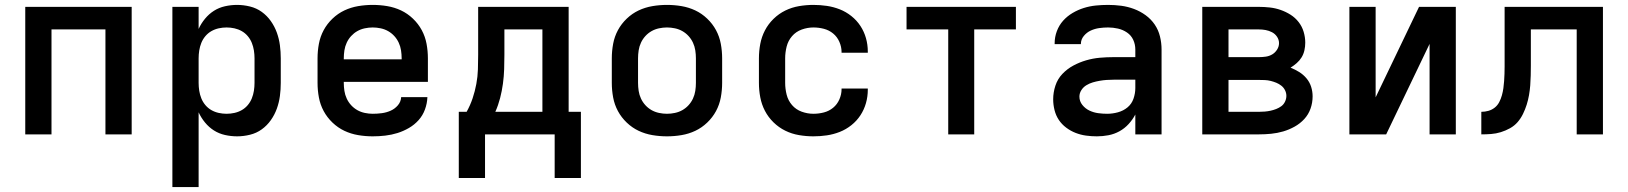

<svg xmlns="http://www.w3.org/2000/svg" viewBox="-20 -548 6640 783"><path d="M83 0V-520H517V0H410V-428H190V0Z M683 215V-520H790V-430Q800 -452 816 -471.5Q832 -491 852.5 -504Q873 -517 897.5 -522.5Q922 -528 947 -528Q973 -528 999.5 -521.5Q1026 -515 1047.5 -499.5Q1069 -484 1084.5 -462Q1100 -440 1109 -415Q1118 -390 1121.5 -363.5Q1125 -337 1125 -310V-210Q1125 -183 1121.5 -156.5Q1118 -130 1109 -105Q1100 -80 1084.5 -58Q1069 -36 1047.5 -20.5Q1026 -5 999.5 1.5Q973 8 947 8Q922 8 897.5 2.5Q873 -3 852.5 -16Q832 -29 816 -48.5Q800 -68 790 -90V215ZM904 -84Q920 -84 936 -87.5Q952 -91 966 -99Q980 -107 990.5 -119.5Q1001 -132 1007 -147Q1013 -162 1015.5 -178Q1018 -194 1018 -210V-310Q1018 -326 1015.5 -342Q1013 -358 1007 -373Q1001 -388 990.5 -400.5Q980 -413 966 -421Q952 -429 936 -432.5Q920 -436 904 -436Q888 -436 872 -432.5Q856 -429 842 -421Q828 -413 817.5 -400.5Q807 -388 801 -373Q795 -358 792.5 -342Q790 -326 790 -310V-210Q790 -194 792.5 -178Q795 -162 801 -147Q807 -132 817.5 -119.5Q828 -107 842 -99Q856 -91 872 -87.5Q888 -84 904 -84Z M1500 8Q1470 8 1440.5 3Q1411 -2 1384.5 -14.5Q1358 -27 1336 -48Q1314 -69 1300 -95Q1286 -121 1280.5 -150.5Q1275 -180 1275 -210V-310Q1275 -340 1280.5 -369.5Q1286 -399 1300 -425Q1314 -451 1336 -472Q1358 -493 1384.5 -505.5Q1411 -518 1440.5 -523Q1470 -528 1500 -528Q1530 -528 1559.5 -523Q1589 -518 1615.5 -505.5Q1642 -493 1664 -472Q1686 -451 1700 -425Q1714 -399 1719.5 -369.5Q1725 -340 1725 -310V-214H1382V-210Q1382 -194 1384.5 -177.5Q1387 -161 1394 -146Q1401 -131 1412 -119Q1423 -107 1437 -99Q1451 -91 1467.5 -87.5Q1484 -84 1500 -84Q1519 -84 1537.5 -86.5Q1556 -89 1573 -96.5Q1590 -104 1602.5 -118.5Q1615 -133 1616 -152H1723Q1722 -126 1713 -101.5Q1704 -77 1687 -58Q1670 -39 1647.5 -26Q1625 -13 1601 -5.5Q1577 2 1551.5 5Q1526 8 1500 8ZM1382 -306H1618V-310Q1618 -326 1615.5 -342.5Q1613 -359 1606 -374Q1599 -389 1588 -401Q1577 -413 1563 -421Q1549 -429 1532.5 -432.5Q1516 -436 1500 -436Q1484 -436 1467.5 -432.5Q1451 -429 1437 -421Q1423 -413 1412 -401Q1401 -389 1394 -374Q1387 -359 1384.5 -342.5Q1382 -326 1382 -310Z M1851 178V-92H1883Q1898 -119 1907.5 -147.5Q1917 -176 1922.5 -205.5Q1928 -235 1929 -265Q1930 -295 1930 -325V-520H2299V-92H2349V178H2242V0H1958V178ZM2192 -92V-428H2037V-325Q2037 -295 2036 -265.5Q2035 -236 2031 -206.5Q2027 -177 2019.5 -148Q2012 -119 2000 -92Z M2700 8Q2670 8 2640.5 3Q2611 -2 2584.5 -14.5Q2558 -27 2536 -48Q2514 -69 2500 -95Q2486 -121 2480.5 -150.5Q2475 -180 2475 -210V-310Q2475 -340 2480.5 -369.5Q2486 -399 2500 -425Q2514 -451 2536 -472Q2558 -493 2584.5 -505.5Q2611 -518 2640.5 -523Q2670 -528 2700 -528Q2730 -528 2759.5 -523Q2789 -518 2815.5 -505.5Q2842 -493 2864 -472Q2886 -451 2900 -425Q2914 -399 2919.5 -369.5Q2925 -340 2925 -310V-210Q2925 -180 2919.5 -150.5Q2914 -121 2900 -95Q2886 -69 2864 -48Q2842 -27 2815.5 -14.5Q2789 -2 2759.5 3Q2730 8 2700 8ZM2700 -84Q2716 -84 2732.5 -87.5Q2749 -91 2763 -99Q2777 -107 2788 -119Q2799 -131 2806 -146Q2813 -161 2815.5 -177.5Q2818 -194 2818 -210V-310Q2818 -326 2815.5 -342.5Q2813 -359 2806 -374Q2799 -389 2788 -401Q2777 -413 2763 -421Q2749 -429 2732.5 -432.5Q2716 -436 2700 -436Q2684 -436 2667.5 -432.5Q2651 -429 2637 -421Q2623 -413 2612 -401Q2601 -389 2594 -374Q2587 -359 2584.5 -342.5Q2582 -326 2582 -310V-210Q2582 -194 2584.5 -177.5Q2587 -161 2594 -146Q2601 -131 2612 -119Q2623 -107 2637 -99Q2651 -91 2667.5 -87.5Q2684 -84 2700 -84Z M3297 8Q3268 8 3238.5 3Q3209 -2 3182.5 -15Q3156 -28 3134.5 -49Q3113 -70 3099.5 -96Q3086 -122 3080.5 -151Q3075 -180 3075 -210V-310Q3075 -340 3080.5 -369Q3086 -398 3099.5 -424Q3113 -450 3134.5 -471Q3156 -492 3182.5 -505Q3209 -518 3238.5 -523Q3268 -528 3297 -528Q3325 -528 3352 -524Q3379 -520 3404.5 -510Q3430 -500 3452 -482.5Q3474 -465 3489 -442Q3504 -419 3511.5 -392.5Q3519 -366 3519 -338V-333H3412V-336Q3412 -357 3403 -377.5Q3394 -398 3377.5 -411.5Q3361 -425 3340 -430.5Q3319 -436 3297 -436Q3273 -436 3249.5 -427.5Q3226 -419 3210 -400.5Q3194 -382 3188 -358Q3182 -334 3182 -310V-210Q3182 -186 3188 -162Q3194 -138 3210 -119.5Q3226 -101 3249.5 -92.5Q3273 -84 3297 -84Q3319 -84 3340 -89.5Q3361 -95 3377.5 -108.5Q3394 -122 3403 -142.5Q3412 -163 3412 -184V-187H3519V-182Q3519 -154 3511.5 -127.5Q3504 -101 3489 -78Q3474 -55 3452 -37.5Q3430 -20 3404.5 -10Q3379 0 3352 4Q3325 8 3297 8Z M3847 0V-428H3677V-520H4123V-428H3953V0Z M4453 8Q4431 8 4409 5Q4387 2 4366.5 -6Q4346 -14 4328 -27.5Q4310 -41 4298 -59Q4286 -77 4280.5 -99Q4275 -121 4275 -143Q4275 -171 4284 -198.5Q4293 -226 4312.5 -246.5Q4332 -267 4357 -280.5Q4382 -294 4409.5 -302Q4437 -310 4465 -312.5Q4493 -315 4522 -315H4610V-346Q4610 -367 4601.5 -385.5Q4593 -404 4576 -415.5Q4559 -427 4539 -431.5Q4519 -436 4499 -436Q4481 -436 4463 -433.5Q4445 -431 4428.5 -423.5Q4412 -416 4400 -401.5Q4388 -387 4388 -369V-368H4281V-372Q4281 -397 4290 -421Q4299 -445 4315.5 -463.5Q4332 -482 4354 -495Q4376 -508 4400 -515.5Q4424 -523 4449 -525.5Q4474 -528 4499 -528Q4526 -528 4552.5 -524.5Q4579 -521 4604.5 -511.5Q4630 -502 4652 -486Q4674 -470 4689 -448Q4704 -426 4710.5 -399.5Q4717 -373 4717 -346V0H4610V-81Q4599 -60 4582.5 -42Q4566 -24 4545 -12.5Q4524 -1 4500.5 3.5Q4477 8 4453 8ZM4495 -84Q4517 -84 4539 -90Q4561 -96 4578 -110Q4595 -124 4602.5 -145.5Q4610 -167 4610 -189V-223H4522Q4507 -223 4493 -222Q4479 -221 4464.5 -218.5Q4450 -216 4436.5 -212Q4423 -208 4410.5 -200.5Q4398 -193 4390 -180.5Q4382 -168 4382 -154Q4382 -135 4394 -120Q4406 -105 4423 -97Q4440 -89 4458.5 -86.5Q4477 -84 4495 -84Z M4883 0V-520H5114Q5136 -520 5158.5 -517.5Q5181 -515 5202.5 -507.5Q5224 -500 5243 -488Q5262 -476 5276 -458Q5290 -440 5296.5 -418Q5303 -396 5303 -374Q5303 -358 5299.5 -342.5Q5296 -327 5288 -314Q5280 -301 5268 -290.5Q5256 -280 5243 -272Q5261 -265 5278 -254.5Q5295 -244 5308 -228.5Q5321 -213 5327 -194Q5333 -175 5333 -155Q5333 -129 5324.5 -105Q5316 -81 5299 -62.5Q5282 -44 5259.5 -31.5Q5237 -19 5213 -12Q5189 -5 5164 -2.5Q5139 0 5114 0ZM5114 -315Q5128 -315 5142 -317Q5156 -319 5168 -326Q5180 -333 5188 -345.5Q5196 -358 5196 -372Q5196 -386 5188 -398Q5180 -410 5167.5 -416.5Q5155 -423 5141.5 -425.5Q5128 -428 5114 -428H4990V-315ZM5114 -92Q5126 -92 5138 -93Q5150 -94 5161.5 -96.5Q5173 -99 5184.5 -103.5Q5196 -108 5205.5 -115Q5215 -122 5220.5 -133.5Q5226 -145 5226 -157Q5226 -169 5220.5 -180Q5215 -191 5205.5 -198.5Q5196 -206 5185 -210.5Q5174 -215 5162 -218Q5150 -221 5138 -221.5Q5126 -222 5114 -222H4990V-92Z M5483 0V-520H5590V-151L5767 -520H5917V0H5810V-369L5633 0Z M6021 0V-92Q6036 -92 6050 -96Q6064 -100 6075.5 -109Q6087 -118 6094 -131.5Q6101 -145 6105 -159.5Q6109 -174 6111 -188.5Q6113 -203 6114 -217.5Q6115 -232 6115.5 -247Q6116 -262 6116 -277V-520H6517V0H6410V-428H6223V-281Q6223 -261 6222.5 -240.5Q6222 -220 6220.5 -200Q6219 -180 6215.5 -160Q6212 -140 6206 -121Q6200 -102 6191 -83.5Q6182 -65 6169 -50Q6156 -35 6138 -25Q6120 -15 6100.5 -9Q6081 -3 6061 -1.5Q6041 0 6021 0Z"/></svg>

Font: Iosevka Aile Semibold
Style: Regular
Weight: 600
Designer: Belleve Invis
Foundry: Belleve Invis
Version: Version 31.1.0; ttfautohint (v1.8.4)